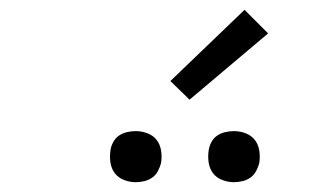

<svg xmlns="http://www.w3.org/2000/svg" viewBox="-20 -999 640 391"><path d="M456 -628Q444 -628 432.5 -632.5Q421 -637 414 -646Q407 -655 405 -667.5Q403 -680 405 -693Q406 -701 410.5 -709.5Q415 -718 422.5 -723Q430 -728 439 -730Q448 -732 456 -732Q469 -732 480.5 -727.5Q492 -723 499 -714Q506 -705 508 -692.5Q510 -680 508 -667Q506 -659 501.5 -650.5Q497 -642 489.5 -637Q482 -632 473.5 -630Q465 -628 456 -628ZM256 -628Q244 -628 232.5 -632.5Q221 -637 214 -646Q207 -655 205 -667.5Q203 -680 205 -693Q206 -701 210.5 -709.5Q215 -718 222.5 -723Q230 -728 239 -730Q248 -732 256 -732Q269 -732 280.5 -727.5Q292 -723 299 -714Q306 -705 308 -692.5Q310 -680 308 -667Q306 -659 301.5 -650.5Q297 -642 289.5 -637Q282 -632 273.5 -630Q265 -628 256 -628ZM366 -796 327 -834 478 -979 526 -931Z"/></svg>

Font: Iosevka Curly Slab LtEx
Style: Italic
Weight: 300
Width: 7
Italic angle: -9°
Monospace: yes
Designer: Belleve Invis
Foundry: Belleve Invis
Version: Version 11.1.0; ttfautohint (v1.8.3)